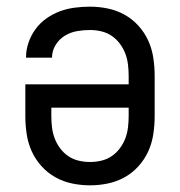

<svg xmlns="http://www.w3.org/2000/svg" viewBox="-20 -548 540 576"><path d="M250 8Q223 8 196.5 2.5Q170 -3 146.5 -16Q123 -29 104.5 -49.5Q86 -70 75 -94.5Q64 -119 60 -146Q56 -173 56 -200V-295H366V-320Q366 -337 364 -354Q362 -371 356 -387Q350 -403 339.5 -417Q329 -431 315 -440.5Q301 -450 284 -454Q267 -458 250 -458Q230 -458 210.5 -454.5Q191 -451 174 -440.5Q157 -430 146.5 -412.5Q136 -395 136 -375H58Q58 -398 65.5 -420Q73 -442 86.5 -460.5Q100 -479 119 -492.5Q138 -506 159.5 -514Q181 -522 204 -525Q227 -528 250 -528Q277 -528 303.5 -522.5Q330 -517 353.5 -504Q377 -491 395.5 -470.5Q414 -450 425 -425.5Q436 -401 440 -374Q444 -347 444 -320V-200Q444 -173 440 -146Q436 -119 425 -94.5Q414 -70 395.5 -49.5Q377 -29 353.5 -16Q330 -3 303.5 2.5Q277 8 250 8ZM250 -62Q267 -62 284 -66Q301 -70 315 -79.5Q329 -89 339.5 -103Q350 -117 356 -133Q362 -149 364 -166Q366 -183 366 -200V-225H134V-200Q134 -183 136 -166Q138 -149 144 -133Q150 -117 160.5 -103Q171 -89 185 -79.5Q199 -70 216 -66Q233 -62 250 -62Z"/></svg>

Font: Moesevka
Style: Regular
Weight: 400
Monospace: yes
Designer: Belleve Invis
Foundry: Belleve Invis
Version: Version 32.5.0; ttfautohint (v1.8.4)